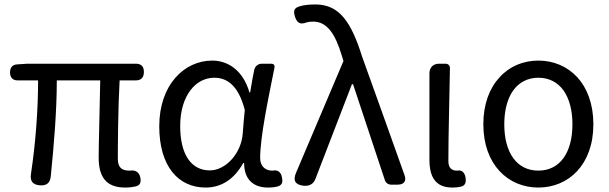

<svg xmlns="http://www.w3.org/2000/svg" viewBox="-20 -829 2735 862"><path d="M495 -543H364H103L58 -540C36 -539 25 -526 25 -504C25 -481 37 -468 60 -468H151C151 -336 140 -188 119 -48C114 -16 127 1 160 3C190 5 205 -8 208 -38C222 -178 235 -329 235 -468H430C428 -348 423 -179 423 -122C423 -35 456 13 542 13C560 13 576 11 589 8C610 3 614 -11 610 -32C606 -55 588 -67 565 -63C563 -63 562 -63 560 -63C526 -63 509 -78 509 -116C509 -169 510 -344 517 -468H589C614 -468 626 -481 626 -506C626 -531 614 -543 589 -543Z M1114 -478 1103 -414H1100C1070 -517 1000 -557 933 -557C807 -557 695 -448 695 -262C695 -83 780 13 903 13C974 13 1031 -24 1072 -97H1076C1076 -22 1119 13 1183 13C1202 13 1218 11 1230 7C1248 0 1250 -13 1246 -32C1242 -56 1227 -68 1204 -63C1203 -63 1203 -63 1202 -63C1172 -63 1148 -82 1148 -119C1148 -214 1184 -384 1212 -524C1215 -536 1209 -543 1197 -543H1171H1156C1138 -543 1124 -531 1121 -513ZM836 -425C864 -462 903 -480 942 -480C993 -480 1049 -453 1079 -335L1074 -283L1070 -232C1064 -140 993 -64 922 -64C838 -64 789 -136 789 -263C789 -335 808 -389 836 -425Z M1709 -287 1606 -574C1557 -730 1504 -809 1396 -809C1365 -809 1342 -806 1323 -800C1299 -792 1297 -779 1304 -755C1313 -727 1327 -717 1355 -728C1365 -731 1375 -732 1386 -732C1448 -732 1485 -678 1515 -578L1522 -555L1309 -53C1294 -18 1306 1 1344 5C1370 7 1388 -3 1397 -28L1560 -451H1565L1708 -20C1712 -8 1723 0 1736 0H1763H1766C1794 0 1806 -17 1796 -43Z M1908 -327V-112C1908 -32 1937 13 2011 13C2028 13 2042 11 2053 8C2071 2 2073 -14 2070 -33C2066 -54 2054 -67 2033 -63C2032 -63 2032 -63 2031 -63C2008 -63 1993 -75 1993 -106C1993 -231 1998 -382 2000 -523C2000 -535 1992 -543 1980 -543H1954H1951C1925 -543 1908 -526 1908 -500Z M2223 -482C2178 -434 2150 -362 2150 -271C2150 -90 2261 13 2397 13C2533 13 2644 -90 2644 -271C2644 -362 2616 -434 2572 -482C2527 -531 2465 -557 2397 -557C2329 -557 2267 -531 2223 -482ZM2510 -423C2536 -386 2550 -334 2550 -271C2550 -144 2494 -63 2397 -63C2300 -63 2244 -144 2244 -271C2244 -334 2258 -386 2284 -423C2310 -459 2349 -480 2397 -480C2446 -480 2484 -459 2510 -423Z"/></svg>

Font: GenSenRounded2 TW R
Style: Regular
Weight: 400
Version: Version 2.100;PS 2.1;hotconv 16.6.51;makeotf.lib2.5.65220 DE